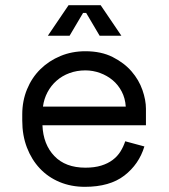

<svg xmlns="http://www.w3.org/2000/svg" viewBox="-20 -708 652 742"><path d="M144 -224Q147 -150 190 -105Q233 -60 310 -60Q345 -60 371 -68Q397 -76 415.5 -90Q434 -104 445.5 -122.5Q457 -141 464 -162L538 -142Q517 -73 460.5 -29.5Q404 14 308 14Q255 14 210.5 -4.5Q166 -23 134 -57Q102 -91 84 -138Q66 -185 66 -242V-266Q66 -318 84.5 -363Q103 -408 136 -440.5Q169 -473 213.5 -491.5Q258 -510 310 -510Q371 -510 415.5 -487.5Q460 -465 488.5 -432Q517 -399 530.5 -360Q544 -321 544 -288V-224ZM310 -436Q277 -436 248.5 -425.5Q220 -415 198.5 -396Q177 -377 163.5 -351.5Q150 -326 146 -296H466Q464 -328 450.5 -354Q437 -380 415.5 -398Q394 -416 366.5 -426Q339 -436 310 -436ZM365 -570 313 -658H301L249 -570H165L245 -688H369L449 -570Z"/></svg>

Font: Space Mono
Style: Regular
Weight: 400
Monospace: yes
Designer: Colophon Foundry / Benjamin Critton
Foundry: Colophon Foundry
Version: Version 1.000;PS 1.003;hotconv 1.0.81;makeotf.lib2.5.63406